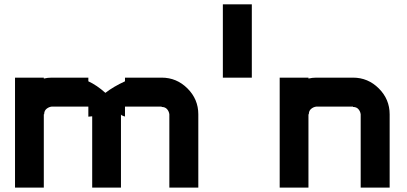

<svg xmlns="http://www.w3.org/2000/svg" viewBox="-20 -853 1852 873"><path d="M548.3 -321.7Q550 -322.5 548.3 -323.3ZM215 -500H381.7V-483.3Q420 -465.8 459.2 -430.8Q495.8 -459.2 548.3 -483.3V-500H715Q783.3 -500 832.5 -450.8Q881.7 -401.7 881.7 -333.3V0H750V-333.3Q748.3 -346.7 739.6 -356.7Q730.8 -366.7 715 -366.7V-368.3H548.3V-323.3Q547.5 -323.3 542.1 -325Q536.7 -326.7 533.3 -328.8Q530 -330.8 530 -333.3V0H399.2V-324.2Q383.3 -322.5 381.7 -322.5V-368.3H215Q201.7 -366.7 191.2 -357.9Q180.8 -349.2 180.8 -333.3H179.2V0H48.3V-500H179.2V-495.8Q196.7 -500 215 -500ZM381.7 -322.5V-321.7Z M993.3 -500V-833.3H1125V-500Z M1382.5 0H1251.7V-500H1382.5V-495.8Q1400 -500 1418.3 -500H1585Q1653.3 -500 1702.5 -450.8Q1751.7 -401.7 1751.7 -333.3V0H1620V-333.3Q1618.3 -346.7 1609.6 -356.7Q1600.8 -366.7 1585 -366.7V-368.3H1418.3Q1405 -366.7 1394.6 -357.9Q1384.2 -349.2 1384.2 -333.3H1382.5Z"/></svg>

Font: 0xA000-Squareish
Style: Squareish-Bold
Weight: 700
Version: Version 0.1